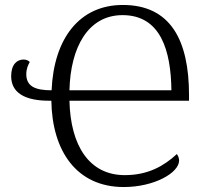

<svg xmlns="http://www.w3.org/2000/svg" viewBox="-20 -744 841 774"><path d="M479 10C601 10 702 -47 702 -97C702 -107 698 -116 693 -123C641 -75 577 -38 483 -38C339 -38 264 -158 260 -338H742V-360C742 -583 667 -724 475 -724C302 -724 197 -591 188 -380C120 -380 86 -397 86 -445C86 -466 93 -482 100 -494C94 -500 87 -504 75 -504C49 -504 25 -485 25 -437C25 -372 77 -336 187 -338C190 -135 289 10 479 10ZM671 -380H260C264 -553 335 -683 474 -683C629 -683 669 -538 671 -380Z"/></svg>

Font: Noto Serif Light
Style: Regular
Weight: 300
Designer: Monotype Design Team
Foundry: Monotype Imaging Inc.
Version: Version 2.013